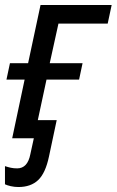

<svg xmlns="http://www.w3.org/2000/svg" viewBox="-21 -556 469 772"><path d="M53 196Q37 196 22 192.5Q7 189 -1 185V112Q11 116 22.5 118.5Q34 121 48 121Q90 121 101 64L115 0H28L78 -236H5L19 -302H92L142 -536H428L412 -461H214L179 -302H311L297 -236H166L131 -73H207L176 73Q162 140 132.5 168Q103 196 53 196Z"/></svg>

Font: Noto Sans
Style: Italic
Weight: 400
Italic angle: -12°
Designer: Monotype Design Team
Foundry: Monotype Imaging Inc.
Version: Version 2.013; ttfautohint (v1.8.4.7-5d5b)